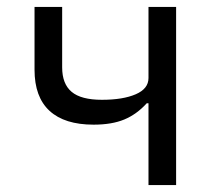

<svg xmlns="http://www.w3.org/2000/svg" viewBox="-20 -536 640 556"><path d="M410 -237H405Q376 -205 340 -190Q304 -175 251 -175Q167 -175 123.5 -215Q80 -255 80 -334V-516H160V-341Q160 -293 187.5 -270Q215 -247 275 -247Q336 -247 373 -263Q410 -279 410 -310V-516H490V0H410Z"/></svg>

Font: iA Writer Mono V
Style: Regular
Weight: 400
Designer: Mike Abbink, Paul van der Laan, Pieter van Rosmalen
Foundry: Bold Monday
Version: Version 2.000